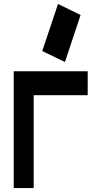

<svg xmlns="http://www.w3.org/2000/svg" viewBox="-20 -958 533 963"><path d="M48.8 -600.6H419.9V-480.5H148.9V-14.6H48.8ZM191.9 -702.1 271 -938 384.3 -882.8 305.7 -647Z"/></svg>

Font: Gap Sans
Style: Black
Weight: 400
Designer: Alexandre Liziard and Etienne Ozeray
Foundry: Interstices.io
Version: Version 1.6.1 - December 3. 2014